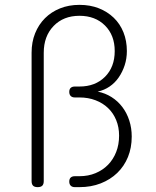

<svg xmlns="http://www.w3.org/2000/svg" viewBox="-20 -760 640 790"><path d="M160 -15Q160 -2 154 4Q148 10 135 10Q122 10 116 4Q110 -2 110 -15V-543Q110 -587 124.5 -623Q139 -659 165 -685Q191 -711 227 -725.5Q263 -740 307 -740Q351 -740 386.5 -726Q422 -712 448 -687Q474 -662 488 -627Q502 -592 502 -550Q502 -519 493 -491.5Q484 -464 468.5 -441.5Q453 -419 431 -404Q409 -389 382 -383Q413 -377 439 -360.5Q465 -344 483.5 -319.5Q502 -295 512 -264Q522 -233 522 -198Q522 -152 506.5 -114Q491 -76 462.5 -48.5Q434 -21 394.5 -5.5Q355 10 307 10H288Q277 10 271 4Q265 -2 265 -13Q265 -24 271 -29.5Q277 -35 288 -35H307Q343 -35 373 -47.5Q403 -60 424.5 -82Q446 -104 458 -134.5Q470 -165 470 -202Q470 -237 458 -266Q446 -295 424.5 -315.5Q403 -336 373 -347.5Q343 -359 307 -359H288Q277 -359 271 -365Q265 -371 265 -382Q265 -393 271 -398.5Q277 -404 288 -404H307Q372 -404 412 -444Q452 -484 452 -550Q452 -615 412 -655Q372 -695 307 -695Q241 -695 200.5 -653Q160 -611 160 -543Z"/></svg>

Font: Maple Mono NL Thin
Style: Regular
Weight: 250
Monospace: yes
Designer: subframe7536
Version: Version 7.000